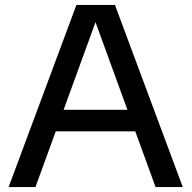

<svg xmlns="http://www.w3.org/2000/svg" viewBox="-20 -760 778 780"><path d="M15 0 290.5 -740H447L722.5 0H612L360.5 -690.5H375.5L124 0ZM178 -226.5 203.5 -314H533.5L559 -226.5Z"/></svg>

Font: Encode Sans SC SemiExpanded Medium
Style: Regular
Weight: 500
Width: 6
Designer: Multiple Designers
Foundry: Impallari Type
Version: Version 3.002